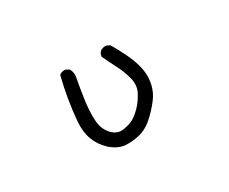

<svg xmlns="http://www.w3.org/2000/svg" viewBox="-82 -731 1165 977"><g transform="rotate(-30 500.0 -242.0)"><path d="M418.9 2Q374 -5.9 337.9 -40Q301.8 -74.2 285.2 -119.6Q268.6 -165 273.4 -224.6Q278.3 -284.2 289.1 -348.6Q299.8 -413.1 315.4 -473.6Q329.1 -485.4 350.6 -483.4L370.1 -473.6Q383.8 -454.1 379.9 -424.8Q368.2 -362.3 359.4 -299.8Q350.6 -237.3 353.5 -184.6Q356.4 -131.8 386.7 -99.1Q417 -66.4 455.1 -72.3Q493.2 -78.1 515.6 -90.8Q538.1 -103.5 563.5 -129.4Q588.9 -155.3 609.4 -193.4Q629.9 -231.4 618.2 -277.3Q606.4 -323.2 585 -364.3Q563.5 -405.3 543.9 -448.2Q545.9 -463.9 555.7 -475.6Q571.3 -487.3 592.8 -485.4L612.3 -475.6Q637.7 -432.6 659.2 -387.7Q680.7 -342.8 690.9 -299.8Q701.2 -256.8 694.8 -214.8Q688.5 -172.9 668 -140.1Q647.5 -107.4 604.5 -64.5Q561.5 -21.5 516.6 -7.8Q471.7 5.9 418.9 2Z"/></g></svg>

Font: JasonHandwriting2
Style: Regular
Weight: 400
Version: Version 1.05.10